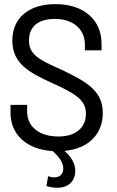

<svg xmlns="http://www.w3.org/2000/svg" viewBox="-20 -728 570 934"><path d="M214 129 206 177C247 191 326 196 344 125C352 87 339 45 294 6C411 -5 480 -75 480 -179C480 -292 390 -335 279 -389C170 -437 121 -462 121 -531C121 -600 167 -636 247 -636C339 -636 393 -583 393 -512V-483H474V-515C474 -632 387 -708 250 -708C122 -708 40 -643 40 -530C40 -414 130 -372 236 -323C346 -273 398 -242 398 -175C398 -110 352 -64 264 -64C168 -64 112 -114 112 -185V-218H31V-181C31 -73 109 -1 236 7C270 36 293 70 287 102C280 136 246 141 214 129Z"/></svg>

Font: Vanilla Cream Book
Style: Regular
Weight: 400
Designer: Jeremy Tribby, Jinavaṁso
Foundry: Tribby Type
Version: Version 1.422;Glyphs 3.1.2 (3151)